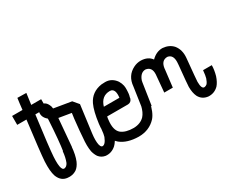

<svg xmlns="http://www.w3.org/2000/svg" viewBox="-107 -709 1138 950"><g transform="rotate(-30 462.5 -234.0)"><path d="M39.1 -467.8 89.8 -466.8Q82 -410.2 81.1 -403.3H137.7V-352.5H75.2Q51.8 -174.8 48.8 -126Q45.9 -79.1 52.7 -60.5Q58.6 -43 75.2 -51.8Q84 -57.6 88.9 -68.4Q98.6 -92.8 101.6 -127H151.4Q147.5 -78.1 134.8 -47.9Q124 -23.4 107.4 -11.7Q85 2.9 55.7 -1Q22.5 -4.9 7.8 -39.1Q6.8 -42 5.9 -43.9Q-3.9 -73.2 -1 -127.9Q2 -174.8 24.4 -352.5H-28.3V-403.3H31.2Q33.2 -415 35.2 -438.5Q38.1 -458 39.1 -467.8Z M119.1 -378.9Q146.5 -384.8 160.2 -355.5Q163.1 -349.6 164.1 -345.7Q165 -343.8 165 -339.8Q166 -335.9 166 -334L265.6 -317.4L292 -286.1Q292 -285.2 271.5 -129.9Q266.6 -90.8 271.5 -67.4Q277.3 -43 293.9 -52.7Q295.9 -54.7 298.8 -56.6Q307.6 -65.4 315.4 -85Q319.3 -95.7 322.3 -127H373Q368.2 -84 362.3 -67.4Q350.6 -37.1 333 -20.5Q306.6 2.9 273.4 -1Q251 -4.9 237.3 -22.5Q227.5 -37.1 222.7 -56.6Q216.8 -88.9 221.7 -135.7Q222.7 -144.5 224.6 -173.8Q232.4 -254.9 235.4 -268.6L165 -280.3Q152.3 -128.9 151.4 -122.1L102.5 -123Q111.3 -175.8 118.2 -295.9V-303.7Q86.9 -329.1 100.6 -365.2Q105.5 -375 119.1 -378.9Z M452.1 -268.6Q403.3 -268.6 387.7 -215.8H476.6Q482.4 -259.8 460 -267.6Q456.1 -268.6 452.1 -268.6ZM454.1 -318.4Q491.2 -318.4 514.6 -285.2Q523.4 -270.5 526.4 -255.9Q527.3 -250 527.8 -244.1Q528.3 -238.3 527.8 -231.9Q527.3 -225.6 527.3 -221.2Q527.3 -216.8 526.4 -210Q525.4 -203.1 524.9 -201.2Q524.4 -199.2 522.5 -192.4L521.5 -185.5Q515.6 -167 497.1 -166H377.9Q377.9 -163.1 376 -156.2Q375 -150.4 375 -147.5Q368.2 -91.8 393.6 -70.3Q418 -50.8 463.9 -50.8Q502.9 -51.8 525.4 -75.2Q542 -93.8 549.8 -127H597.7Q585.9 -68.4 562.5 -42Q524.4 -1 463.9 -1Q398.4 -2 361.3 -32.2Q313.5 -73.2 324.2 -154.3Q333 -222.7 349.6 -257.8Q374 -308.6 432.6 -317.4Q443.4 -318.4 454.1 -318.4Z M659.2 -322.3Q700.2 -321.3 719.7 -293.9Q749 -323.2 784.2 -322.3Q821.3 -319.3 842.8 -294.9Q866.2 -265.6 862.3 -221.7Q850.6 -99.6 850.6 -90.8Q850.6 -48.8 868.2 -50.8Q876 -51.8 882.8 -57.6Q890.6 -66.4 896.5 -84Q900.4 -96.7 903.3 -127H953.1Q953.1 -100.6 944.3 -69.3Q934.6 -40 919.9 -23.4Q895.5 1 861.3 -1Q827.1 -4.9 811.5 -34.2Q800.8 -56.6 800.8 -90.8Q800.8 -102.5 811.5 -210.9Q811.5 -219.7 812.5 -226.6Q813.5 -267.6 783.2 -272.5Q747.1 -272.5 742.2 -227.5Q742.2 -226.6 742.2 -225.6L730.5 -127H681.6L690.4 -226.6Q692.4 -267.6 658.2 -272.5Q632.8 -272.5 619.1 -244.1Q614.3 -234.4 613.3 -224.6L594.7 -101.6L545.9 -102.5L564.5 -229.5Q569.3 -288.1 618.2 -312.5Q637.7 -322.3 659.2 -322.3Z"/></g></svg>

Font: Bratas-flat
Style: flat
Weight: 400
Designer: MUHAMMAD YONI
Version: Version 001.000